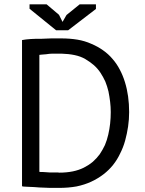

<svg xmlns="http://www.w3.org/2000/svg" viewBox="-20 -870 679 898"><path d="M83 1Q87.9 2.9 95.7 2.9Q103.5 3.9 115.2 3.9Q126 4.9 138.7 4.9Q151.4 5.9 164.1 6.8Q176.8 7.8 189.5 7.8Q202.1 8.8 214.8 8.8Q227.5 8.8 237.3 8.8Q248 8.8 255.9 8.8Q299.8 8.8 337.9 2Q376 -5.9 407.2 -20.5Q438.5 -35.2 463.9 -54.7Q489.3 -74.2 508.8 -98.6Q528.3 -123 542 -152.3Q556.6 -180.7 565.4 -212.9Q574.2 -245.1 579.1 -278.3Q584 -311.5 584 -345.7Q584 -383.8 579.1 -418.9Q574.2 -454.1 564.5 -485.4Q554.7 -517.6 540 -544.9Q526.4 -571.3 506.8 -593.8Q487.3 -617.2 461.9 -634.8Q437.5 -652.3 407.2 -665Q377 -678.7 341.8 -684.6Q306.6 -690.4 265.6 -690.4Q254.9 -690.4 244.1 -690.4Q232.4 -690.4 220.7 -690.4Q209 -690.4 196.3 -689.5Q184.6 -689.5 171.9 -688.5Q159.2 -688.5 147.5 -688.5Q135.7 -688.5 124 -687.5Q112.3 -686.5 101.6 -685.5Q91.8 -683.6 83 -682.6Q83 -526.4 83 -212.9Q83 -152.3 83 -99.6Q83 -45.9 83 1ZM378.9 -593.8Q400.4 -581.1 418.9 -565.4Q437.5 -548.8 450.2 -529.3Q462.9 -509.8 472.7 -488.3Q481.4 -466.8 487.3 -442.4Q492.2 -418 495.1 -393.6Q498 -370.1 498 -345.7Q498 -318.4 495.1 -292Q492.2 -265.6 486.3 -240.2Q480.5 -214.8 470.7 -191.4Q460 -168.9 446.3 -148.4Q432.6 -129.9 414.1 -113.3Q395.5 -97.7 372.1 -85.9Q348.6 -74.2 320.3 -68.4Q291 -62.5 256.8 -62.5Q254.9 -62.5 250 -63.5Q246.1 -63.5 239.3 -63.5Q232.4 -63.5 224.6 -63.5Q217.8 -63.5 210.9 -63.5Q204.1 -64.5 196.3 -64.5Q189.5 -65.4 182.6 -65.4Q175.8 -65.4 170.9 -65.4Q166 -66.4 164.1 -66.4Q164.1 -249 164.1 -613.3Q167 -614.3 171.9 -614.3Q176.8 -615.2 182.6 -615.2Q188.5 -616.2 195.3 -616.2Q202.1 -617.2 210 -618.2Q217.8 -618.2 224.6 -619.1Q232.4 -619.1 239.3 -619.1Q249 -619.1 267.6 -619.1Q300.8 -618.2 329.1 -612.3Q357.4 -606.4 378.9 -593.8ZM428.7 -828.1Q428.7 -834 428.7 -849.6Q409.2 -849.6 352.5 -849.6Q336.9 -836.9 291 -799.8Q286.1 -792 272.5 -767.6Q268.6 -775.4 255.9 -800.8Q241.2 -812.5 198.2 -849.6Q178.7 -849.6 118.2 -849.6Q118.2 -844.7 118.2 -829.1Q149.4 -803.7 242.2 -728.5Q255.9 -728.5 298.8 -728.5Q331.1 -752.9 428.7 -828.1Z"/></svg>

Font: Aptus Gothic JP
Style: Medium
Weight: 400
Designer: Fuminori Ogawa / Motoya
Version: Version 1